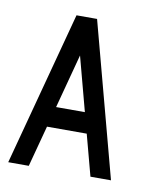

<svg xmlns="http://www.w3.org/2000/svg" viewBox="-60 -501 479 552"><g transform="rotate(10 180.0 -225.0)"><path d="M150 -338 108 -180H192ZM120 -450H180L300 0H240L208 -120H92L60 0H0Z"/></g></svg>

Font: SOV_Station
Style: Bold
Weight: 700
Version: Version 1.00